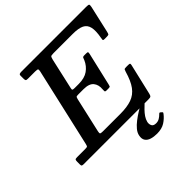

<svg xmlns="http://www.w3.org/2000/svg" viewBox="-289 -928 1315 1315"><g transform="rotate(-45 368.5 -271.0)"><path d="M481.5 208Q528 208 558 189Q588 170 609 142.5Q613 137 613.5 134.5Q614 132 610 128.5L601 120.5Q594.5 114 586 124Q575 135.5 560.5 144.2Q546 153 527.5 153Q502.5 153 494.8 137.8Q487 122.5 491 103.5Q496 83 508.5 64.8Q521 46.5 537 30.2Q553 14 567 1Q574.5 -6 577.5 -11.2Q580.5 -16.5 576.5 -21.5Q574.5 -25.5 567 -24.8Q559.5 -24 550 -18.5Q527 -5 500.2 11.5Q473.5 28 448.8 47Q424 66 406.8 87Q389.5 108 385.5 130.5Q380 159 392 176.2Q404 193.5 428 200.8Q452 208 481.5 208ZM264 -343.5Q267.5 -357 270.5 -360.5Q273.5 -364 290.5 -364H340.5Q394.5 -364 415.5 -338Q436.5 -312 432.5 -271.5Q432 -262 432.2 -254.2Q432.5 -246.5 445.5 -246.5H465Q479 -246.5 481 -251Q483 -255.5 485.5 -266L541 -504.5Q543.5 -516.5 542 -520.5Q540.5 -524.5 526 -524.5H508Q494 -524.5 491.5 -517.2Q489 -510 485 -500.5Q467.5 -460.5 433.2 -436.5Q399 -412.5 343.5 -412.5H304.5Q287.5 -412.5 284.2 -416Q281 -419.5 284.5 -433.5L334.5 -655.5Q339 -673.5 343 -678.8Q347 -684 370 -684H555.5Q611.5 -684 640.5 -669.8Q669.5 -655.5 677.2 -621.5Q685 -587.5 674 -528.5Q672.5 -519 671.8 -512Q671 -505 684.5 -505H704.5Q723 -505 726.2 -509.2Q729.5 -513.5 733 -528.5L777.5 -724.5Q781 -742 777 -746Q773 -750 750.5 -750H124.5Q114.5 -750 107.8 -747.5Q101 -745 101 -734V-706.5Q101 -692.5 104.5 -688.2Q108 -684 122.5 -684H192.5Q211.5 -684 216 -680Q220.5 -676 217 -660.5L86.5 -88Q83 -73.5 79.8 -69.8Q76.5 -66 58 -66H-19.5Q-34.5 -66 -38 -61.8Q-41.5 -57.5 -41.5 -42V-16Q-41.5 -5.5 -37 -2.8Q-32.5 0 -22.5 0H603.5Q623 0 628.5 -4.5Q634 -9 637.5 -24.5L690 -249Q692 -259 689.5 -262Q687 -265 673.5 -265H654Q638.5 -265 635.8 -260.5Q633 -256 629.5 -244.5Q609.5 -174.5 581 -135.8Q552.5 -97 508.8 -81.5Q465 -66 399.5 -66H230.5Q210.5 -66 206.8 -70.2Q203 -74.5 206.5 -90Z"/></g></svg>

Font: Besley Medium
Style: Italic
Weight: 500
Italic angle: -13°
Designer: Owen Earl
Foundry: indestructible type*
Version: Version 2.001